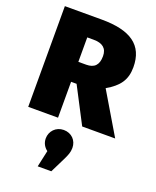

<svg xmlns="http://www.w3.org/2000/svg" viewBox="-184 -800 1011 1247"><g transform="rotate(20 322.0 -177.0)"><path d="M474 -286C559 -335 597 -387 597 -475C597 -628 497 -696 298 -696H43V0H249V-248H287L416 0H644ZM249 -555H293C354 -555 387 -530 387 -475C387 -414 359 -386 303 -386H249ZM312 62C258 62 220 104 220 153C220 187 236 211 258 228L233 342H327L377 241C394 206 404 184 404 153C404 101 366 62 312 62Z"/></g></svg>

Font: Fira Sans Heavy
Style: Regular
Weight: 900
Designer: bBox Type GmbH & Carrois Corporate GbR & Edenspiekermann AG
Foundry: bBox Type GmbH & Carrois Corporate GbR & Edenspiekermann AG
Version: Version 4.300;PS 004.300;hotconv 1.0.88;makeotf.lib2.5.64775